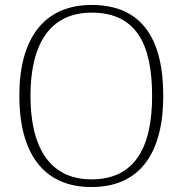

<svg xmlns="http://www.w3.org/2000/svg" viewBox="-20 -745 738 775"><path d="M349 10C551 10 639 -135 639 -358C639 -588 553 -725 350 -725C157 -725 58 -589 58 -359C58 -128 154 10 349 10ZM349 -21C183 -21 103 -147 103 -358C103 -569 183 -694 350 -694C528 -694 594 -569 594 -358C594 -148 523 -21 349 -21Z"/></svg>

Font: Noto Serif Lao ExtraLight
Style: Regular
Weight: 200
Designer: Monotype Design Team
Foundry: Monotype Imaging Inc.
Version: Version 2.003